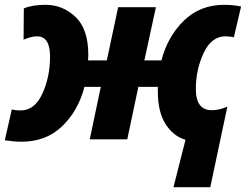

<svg xmlns="http://www.w3.org/2000/svg" viewBox="-31 -579 1022 798"><path d="M690 199H843L914 -136Q882 -121 849 -121Q783 -121 783 -209Q783 -290 815.5 -359Q848 -428 906 -428Q915 -428 924 -427Q933 -426 941 -424L971 -552Q957 -555 939.5 -557Q922 -559 901 -559Q801 -559 733.5 -493.5Q666 -428 640 -328H569L617 -549H460L413 -328H335Q335 -332 335.5 -338Q336 -344 336 -351Q336 -458 283 -508.5Q230 -559 159 -559Q103 -559 68 -544L67 -414Q81 -420 95 -424Q109 -428 123 -428Q177 -428 177 -344Q177 -259 145 -189.5Q113 -120 55 -120Q44 -120 35.5 -121Q27 -122 18 -124L-11 4Q4 6 21.5 8Q39 10 59 10Q160 10 227 -54Q294 -118 320 -218H388L342 0H498L544 -218H625V-199Q625 -114 657 -63.5Q689 -13 740 2Z"/></svg>

Font: Noto Sans Display Extra
Style: Italic
Weight: 800
Italic angle: -12°
Designer: Monotype Design Team
Foundry: Monotype Imaging Inc.
Version: Version 1.900